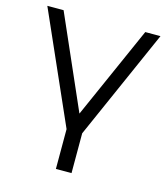

<svg xmlns="http://www.w3.org/2000/svg" viewBox="-108 -611 777 890"><g transform="rotate(15 280.5 -166.0)"><path d="M243 194H318V3L552 -526H479L282 -82L87 -526H9L243 3Z"/></g></svg>

Font: Montserrat-Alt1
Style: Regular
Weight: 400
Designer: Differentunic
Foundry: Differentunic
Version: Version 7.222